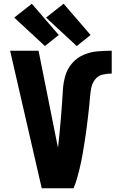

<svg xmlns="http://www.w3.org/2000/svg" viewBox="-20 -1006 617 1026"><path d="M203 0H373Q383 -23 390 -47Q397 -71 403 -95Q409 -119 414 -143Q419 -167 423 -191.5Q427 -216 431 -240.5Q435 -265 438.5 -289.5Q442 -314 445 -338.5Q448 -363 451 -388Q454 -413 456.5 -437.5Q459 -462 461 -486.5Q463 -511 467.5 -535.5Q472 -560 487.5 -580.5Q503 -601 527.5 -607Q552 -613 577 -613V-735Q538 -735 499.5 -731.5Q461 -728 425.5 -712.5Q390 -697 364.5 -667Q339 -637 328.5 -599.5Q318 -562 316 -523.5Q314 -485 311 -446.5Q308 -408 305 -369.5Q302 -331 298 -293Q294 -255 290 -216Q287 -230 284 -245L186 -735H34ZM390 -760 464 -819 320 -986 226 -912ZM220 -760 294 -819 150 -986 56 -912Z"/></svg>

Font: Iosevka Sparkle Heavy
Style: Regular
Weight: 900
Designer: Belleve Invis
Foundry: Belleve Invis
Version: Version 4.5.0; ttfautohint (v1.8.3)